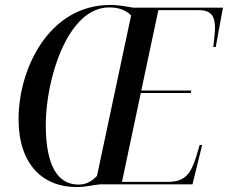

<svg xmlns="http://www.w3.org/2000/svg" viewBox="-20 -745 921 776"><path d="M289 11C331 11 356 2 385 0H758L797 -159H787L773 -112C751 -42 728 -10 658 -10H473L549 -369H751L753 -379H551L620 -704H783C834 -704 849 -680 849 -630C849 -612 844 -575 842 -555H852L881 -714H519C491 -718 464 -725 426 -725C178 -725 55 -468 55 -263C55 -83 151 11 289 11ZM297 1C215 1 165 -72 165 -241C165 -423 252 -715 421 -715C460 -715 489 -704 510 -683L372 -34C351 -13 331 1 297 1Z"/></svg>

Font: Noto Serif Display Condensed Medium
Style: Italic
Weight: 500
Width: 3
Italic angle: -12°
Designer: Monotype Design Team
Foundry: Monotype Imaging Inc.
Version: Version 2.009